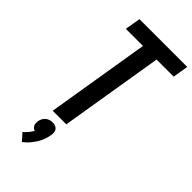

<svg xmlns="http://www.w3.org/2000/svg" viewBox="-304 -799 1119 1119"><g transform="rotate(45 256.0 -239.5)"><path d="M138 0 243 -639H102L118 -735H512L496 -639H355L250 0ZM140 256 101 212Q114 201 126 187Q138 173 147 157Q139 155 133 149.5Q127 144 123.5 137Q120 130 119.5 121.5Q119 113 120 104Q122 93 127.5 82Q133 71 142.5 63Q152 55 163.5 51.5Q175 48 186 48Q197 48 207.5 51.5Q218 55 224.5 63Q231 71 232.5 82Q234 93 232 104Q229 126 221.5 147Q214 168 201.5 187.5Q189 207 174 224.5Q159 242 140 256Z"/></g></svg>

Font: Iosevka
Style: Bold Italic
Weight: 700
Italic angle: -9°
Monospace: yes
Designer: Belleve Invis
Foundry: Belleve Invis
Version: Version 32.5.0; ttfautohint (v1.8.4)